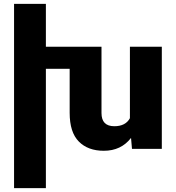

<svg xmlns="http://www.w3.org/2000/svg" viewBox="-20 -770 910 993"><path d="M816.9 -528.3V0H662.6L657.7 -56.6Q606 9.8 517.1 9.8Q434.6 9.8 387.5 -38.1Q340.3 -85.9 340.3 -186.5V-414.1H217.3V203.1H52.7V-750H217.3V-528.3H504.9V-185.5Q504.9 -117.2 571.3 -117.2Q629.4 -117.2 651.9 -158.7V-528.3Z"/></svg>

Font: Mardoto Black
Style: Regular
Weight: 900
Designer: Christian Robertson, Vahan Hovhannisyan
Foundry: Google
Version: Version 1.000